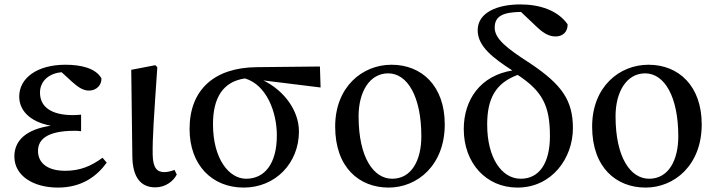

<svg xmlns="http://www.w3.org/2000/svg" viewBox="-20 -834 3239 869"><path d="M444 -120C391 -81 341 -61 275 -61C198 -61 152 -94 152 -151C152 -200 189 -242 317 -242C324 -242 335 -242 347 -240V-315C336 -314 320 -313 311 -313C212 -313 161 -350 161 -415C161 -470 206 -503 259 -507L307 -463C337 -436 359 -424 383 -424C418 -424 441 -451 439 -480C412 -526 346 -541 276 -541C147 -541 67 -480 67 -397C67 -339 109 -284 210 -265C101 -249 45 -200 45 -126C45 -36 134 15 242 15C352 15 420 -38 463 -98Z M683 14C729 14 765 -14 780 -44L770 -65C756 -60 740 -55 724 -55C692 -55 672 -72 671 -135C670 -209 676 -295 692 -530L683 -539L574 -518L579 -127C580 -30 618 14 683 14Z M1094 -25C1017 -25 944 -114 944 -272C944 -391 989 -465 1089 -479C1186 -450 1233 -328 1233 -221C1233 -92 1177 -25 1094 -25ZM1431 -438 1428 -533 1141 -530C951 -528 838 -429 838 -250C838 -87 940 15 1083 15C1227 15 1333 -96 1333 -239C1333 -336 1263 -426 1172 -470Z M1739 15C1869 15 1993 -86 1993 -271C1993 -445 1889 -541 1752 -541C1620 -541 1497 -441 1497 -261C1497 -76 1606 15 1739 15ZM1755 -25C1672 -25 1603 -119 1603 -308C1603 -417 1652 -502 1737 -502C1824 -502 1887 -397 1887 -217C1887 -109 1843 -25 1755 -25Z M2337 -25C2251 -25 2185 -119 2185 -270C2185 -388 2223 -458 2323 -495C2436 -421 2469 -354 2469 -218C2469 -96 2421 -25 2337 -25ZM2413 -709C2446 -678 2471 -669 2495 -669C2528 -669 2550 -691 2549 -724C2505 -787 2423 -814 2335 -814C2232 -814 2142 -778 2142 -697C2142 -624 2212 -571 2299 -515C2154 -492 2079 -382 2079 -250C2079 -96 2180 15 2322 15C2478 15 2573 -118 2573 -254C2573 -380 2523 -451 2380 -547C2271 -617 2219 -659 2219 -709C2219 -763 2260 -779 2338 -780Z M2902 15C3032 15 3156 -86 3156 -271C3156 -445 3052 -541 2915 -541C2783 -541 2660 -441 2660 -261C2660 -76 2769 15 2902 15ZM2918 -25C2835 -25 2766 -119 2766 -308C2766 -417 2815 -502 2900 -502C2987 -502 3050 -397 3050 -217C3050 -109 3006 -25 2918 -25Z"/></svg>

Font: Source Han Serif CN SemiBold
Style: Regular
Weight: 600
Designer: Ryoko NISHIZUKA 西塚涼子 (kana & ideographs); Frank Grießhammer (Latin, Greek & Cyrillic); Wenlong ZHANG 张文龙 (bopomofo); San
Foundry: Adobe Systems Incorporated
Version: Version 1.000;PS 1;hotconv 16.6.53;makeotf.lib2.5.65590